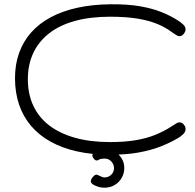

<svg xmlns="http://www.w3.org/2000/svg" viewBox="-20 -712 911 896"><path d="M493 10Q409 10 339.5 -5.5Q270 -21 216 -51Q162 -81 125 -124.5Q88 -168 69 -224Q50 -280 50 -347Q50 -411 69 -464.5Q88 -518 125 -560Q162 -602 216 -631Q270 -660 339.5 -675.5Q409 -691 493 -692Q574 -693 632 -683Q690 -673 732.5 -656Q775 -639 808 -618Q824 -608 834 -598.5Q844 -589 845 -581Q847 -576 845.5 -569.5Q844 -563 839 -556Q835 -550 829.5 -546.5Q824 -543 817 -543Q812 -543 804 -547.5Q796 -552 782 -562Q753 -584 714.5 -600Q676 -616 622.5 -625Q569 -634 493 -634Q402 -634 330.5 -614.5Q259 -595 210 -557Q161 -519 135.5 -465Q110 -411 110 -342Q110 -273 135.5 -218.5Q161 -164 210 -126.5Q259 -89 330.5 -69Q402 -49 493 -49Q561 -49 612 -57.5Q663 -66 704 -82.5Q745 -99 782 -123Q797 -133 804 -137Q811 -141 817 -141Q825 -141 830 -138Q835 -135 839 -129Q844 -123 845.5 -116Q847 -109 845 -103Q844 -95 834 -85Q824 -75 808 -66Q772 -45 728.5 -28Q685 -11 628 -0.5Q571 10 493 10ZM467 164Q447 164 426 155Q405 146 404 136Q403 128 410 118Q418 108 422 105.5Q426 103 430 103Q434 103 446.5 109.5Q459 116 468 116Q486 116 499 103.5Q512 91 512 73Q512 55 499.5 41.5Q487 28 468 28Q451 28 443 32.5Q435 37 432 37Q429 37 424.5 35Q420 33 414 23Q410 16 411 12Q412 8 413 5Q415 -1 423 -6Q431 -11 443 -14Q455 -17 468 -17Q494 -17 514.5 -5Q535 7 547.5 27Q560 47 560 72Q560 97 548 118Q536 139 515 151.5Q494 164 467 164Z"/></svg>

Font: Fredoka Expanded Light
Style: Regular
Weight: 300
Width: 7
Designer: Ben Nathan
Foundry: Milena B. Brandão, Ben Nathan
Version: Version 2.001